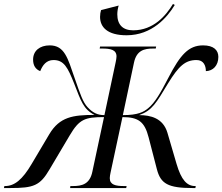

<svg xmlns="http://www.w3.org/2000/svg" viewBox="-74 -949 1122 969"><path d="M565 -771C693 -771 771 -862 808 -924L799 -929C764 -871 701 -796 598 -796C546 -796 518 -824 518 -877C518 -891 521 -909 525 -921L436 -898C433 -889 431 -876 431 -864C431 -812 468 -771 565 -771ZM-54 0H-22C96 0 128 -12 176 -94L278 -266C326 -347 354 -358 451 -358L392 -82C379 -19 339 -10 294 -10H281L280 0H563L565 -10H552C510 -10 480 -16 480 -50C480 -56 482 -70 484 -78L544 -358C625 -358 656 -334 676 -256L718 -94C737 -22 774 0 898 0H912L914 -10H911C870 -10 841 -40 817 -122L771 -279C749 -353 686 -368 628 -368C695 -392 714 -429 774 -528C828 -616 861 -646 918 -646C954 -646 965 -617 965 -590C1001 -591 1028 -618 1028 -662C1028 -696 1004 -720 951 -720C878 -720 836 -673 776 -557C735 -478 708 -431 674 -403C651 -384 623 -368 546 -368L602 -632C615 -695 654 -704 699 -704H712L714 -714H431L429 -704H442C484 -704 514 -698 514 -664C514 -658 512 -644 510 -636L453 -368C419 -368 395 -379 368 -408C345 -433 332 -470 302 -557C268 -655 252 -720 177 -720C127 -720 93 -693 93 -648C93 -618 106 -599 129 -590C141 -620 160 -646 196 -646C249 -646 268 -608 300 -528C335 -438 347 -398 403 -369C294 -369 227 -359 175 -272L86 -122C39 -42 -1 -10 -49 -10H-52Z"/></svg>

Font: Noto Serif Display
Style: Italic
Weight: 400
Italic angle: -12°
Designer: Monotype Design Team
Foundry: Monotype Imaging Inc.
Version: Version 2.009